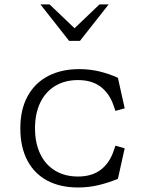

<svg xmlns="http://www.w3.org/2000/svg" viewBox="-20 -818 660 850"><path d="M70 -250Q70 -333 102.2 -392Q134.5 -451 193.2 -481.5Q252 -512 330.5 -512Q378.5 -512 421.2 -501.5Q464 -491 502 -473.5L532 -338.5L491 -327L483 -350.5Q464.5 -404.5 425.5 -434Q386.5 -463.5 325 -463.5Q268 -463.5 225 -438Q182 -412.5 158.5 -364.2Q135 -316 135 -250Q135 -184 158.5 -135.8Q182 -87.5 225 -62Q268 -36.5 325 -36.5Q386.5 -36.5 425.5 -66Q464.5 -95.5 483 -149.5L491 -173L532 -161.5L502 -26.5Q462 -9.5 417.8 1.2Q373.5 12 325.5 12Q247 12 189.8 -18.2Q132.5 -48.5 101.2 -107.5Q70 -166.5 70 -250ZM286 -637H334L461 -798.5H420.5L310 -693L199.5 -798.5H159Z"/></svg>

Font: Monaspace Xenon Var ExtraLight
Style: Regular
Weight: 200
Designer: Riley Cran and the Lettermatic Team
Version: Version 1.200 (Monaspace Xenon Var)